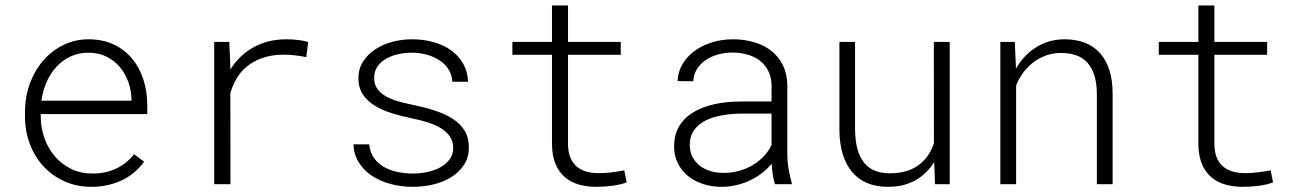

<svg xmlns="http://www.w3.org/2000/svg" viewBox="-20 -684 4841 713"><path d="M319.8 9.8Q264.6 9.8 219.2 -10.7Q173.8 -31.2 141.4 -66.4Q108.9 -101.6 91.1 -148.7Q73.2 -195.8 72.8 -249V-270Q73.2 -326.7 91.6 -375.5Q109.9 -424.3 141.6 -460.4Q173.3 -496.6 216.3 -517.3Q259.3 -538.1 308.6 -538.1Q361.3 -538.1 401.9 -519Q442.4 -500 470 -467Q497.6 -434.1 512 -390.1Q526.4 -346.2 526.9 -295.9V-260.3H131.3V-249Q131.8 -207.5 145.5 -169.7Q159.2 -131.8 184.1 -103Q209 -74.2 244.1 -56.9Q279.3 -39.6 322.3 -39.6Q371.1 -39.1 410.6 -57.6Q450.2 -76.2 478 -111.3L515.1 -83.5Q500.5 -63 480.5 -45.7Q460.4 -28.3 435.8 -16.1Q411.1 -3.9 381.8 2.9Q352.5 9.8 319.8 9.8ZM308.6 -488.3Q272.9 -488.3 243.2 -474.9Q213.4 -461.4 190.9 -437.5Q168.5 -413.6 153.8 -381.1Q139.2 -348.6 133.8 -310.1H468.3V-316.4Q467.3 -349.1 456.3 -380.1Q445.3 -411.1 425 -435.1Q404.8 -459 375.5 -473.6Q346.2 -488.3 308.6 -488.3Z M1043.9 -538.1Q1065.9 -538.1 1087.9 -535.4Q1109.9 -532.7 1124.5 -527.8L1117.2 -471.7Q1096.7 -476.1 1076.2 -478.5Q1055.7 -481 1034.2 -481Q960 -481 908.2 -445.8Q856.4 -410.6 835.4 -337.9L835.9 0H775.4V-528.3H831.5L835.4 -436.5V-425.8Q867.7 -478 920.9 -508.1Q974.1 -538.1 1043.9 -538.1Z M1663.1 -134.3Q1663.1 -158.7 1650.9 -176.8Q1638.7 -194.8 1617.4 -207.8Q1596.2 -220.7 1568.4 -229.5Q1540.5 -238.3 1509.3 -244.6Q1471.2 -252.4 1435.5 -263.4Q1399.9 -274.4 1372.1 -291.5Q1344.2 -308.6 1327.6 -333.3Q1311 -357.9 1311 -394Q1311 -428.2 1328.1 -455.1Q1345.2 -481.9 1373 -500.5Q1400.9 -519 1436.5 -528.6Q1472.2 -538.1 1509.8 -538.1Q1552.7 -538.1 1590.1 -527.6Q1627.4 -517.1 1655.5 -496.8Q1683.6 -476.6 1700.2 -447.3Q1716.8 -418 1718.3 -380.4H1659.7Q1658.7 -405.8 1646 -426Q1633.3 -446.3 1612.3 -460Q1591.3 -473.6 1564.7 -481Q1538.1 -488.3 1509.8 -488.3Q1483.4 -488.3 1458.3 -482.7Q1433.1 -477.1 1413.3 -465.6Q1393.6 -454.1 1381.6 -436.8Q1369.6 -419.4 1369.6 -396Q1369.1 -371.1 1381.1 -354.2Q1393.1 -337.4 1413.6 -325.9Q1434.1 -314.5 1461.7 -306.9Q1489.3 -299.3 1520.5 -293Q1560.5 -284.7 1596.9 -272.7Q1633.3 -260.7 1661.1 -242.9Q1689 -225.1 1705.1 -199.2Q1721.2 -173.3 1721.2 -137.2Q1721.2 -100.1 1703.4 -72.5Q1685.5 -44.9 1656.5 -26.6Q1627.4 -8.3 1590.1 0.7Q1552.7 9.8 1513.2 9.8Q1468.8 9.8 1429.4 -1Q1390.1 -11.7 1360.1 -32Q1330.1 -52.2 1312 -81.5Q1293.9 -110.8 1292.5 -147.9H1351.1Q1354 -116.7 1369.9 -95.7Q1385.7 -74.7 1408.9 -62.3Q1432.1 -49.8 1459.5 -44.7Q1486.8 -39.6 1513.2 -39.6Q1540 -39.6 1566.7 -45.2Q1593.3 -50.8 1614.5 -62.3Q1635.7 -73.7 1649.2 -91.6Q1662.6 -109.4 1663.1 -134.3Z M2089.4 -663.6V-528.3H2285.2V-480.5H2089.4V-147.9Q2089.8 -117.2 2098.9 -96.9Q2107.9 -76.7 2123.3 -64.2Q2138.7 -51.8 2159.4 -46.4Q2180.2 -41 2204.6 -41Q2229 -41 2254.6 -44.4Q2280.3 -47.9 2298.3 -51.3L2307.1 -6.8Q2286.1 1.5 2255.9 5.6Q2225.6 9.8 2194.3 9.8Q2159.2 9.8 2129.4 1.2Q2099.6 -7.3 2077.6 -26.1Q2055.7 -44.9 2043 -75Q2030.3 -105 2029.8 -148.4V-480.5H1882.8V-528.3H2029.8V-663.6Z M2857.9 0Q2852.5 -16.1 2849.6 -35.9Q2846.7 -55.7 2845.7 -76.2Q2830.6 -57.6 2810.5 -42Q2790.5 -26.4 2766.8 -14.9Q2743.2 -3.4 2715.8 3.2Q2688.5 9.8 2658.7 9.8Q2621.6 9.8 2589.6 -1Q2557.6 -11.7 2533.9 -31.2Q2510.3 -50.8 2496.8 -78.4Q2483.4 -106 2483.4 -140.1Q2483.4 -185.5 2503.4 -217.3Q2523.4 -249 2557.6 -268.8Q2591.8 -288.6 2636.7 -297.9Q2681.6 -307.1 2731 -307.1H2845.2V-367.2Q2844.7 -397 2833.5 -419.7Q2822.3 -442.4 2803 -457.8Q2783.7 -473.1 2757.1 -481Q2730.5 -488.8 2699.2 -488.8Q2670.9 -488.8 2645.3 -481.4Q2619.6 -474.1 2599.9 -460.4Q2580.1 -446.8 2567.9 -427Q2555.7 -407.2 2554.7 -382.3L2496.1 -382.8Q2497.6 -416.5 2513.9 -444.8Q2530.3 -473.1 2558.1 -493.9Q2585.9 -514.6 2622.8 -526.4Q2659.7 -538.1 2701.7 -538.1Q2743.7 -538.1 2780.5 -527.3Q2817.4 -516.6 2844.5 -495.1Q2871.6 -473.6 2887.5 -441.4Q2903.3 -409.2 2903.8 -366.2V-110.4Q2903.8 -84 2908.4 -57.1Q2913.1 -30.3 2919.9 -5.9L2920.4 0ZM2665 -42Q2695.8 -41.5 2723.9 -49.3Q2752 -57.1 2775.4 -71Q2798.8 -85 2816.9 -104.2Q2835 -123.5 2845.2 -146.5V-262.2H2738.8Q2700.2 -262.2 2664.6 -256.3Q2628.9 -250.5 2601.6 -237.1Q2574.2 -223.6 2557.9 -201.2Q2541.5 -178.7 2541.5 -145Q2541.5 -121.1 2551.3 -102.1Q2561 -83 2577.6 -69.6Q2594.2 -56.2 2616.7 -49.1Q2639.2 -42 2665 -42Z M3449.2 -82.5Q3422.9 -39.1 3379.6 -14.6Q3336.4 9.8 3277.3 9.8Q3233.4 9.8 3200 -4.4Q3166.5 -18.6 3143.8 -45.9Q3121.1 -73.2 3109.1 -112.8Q3097.2 -152.3 3097.2 -203.1V-528.3H3155.3V-202.1Q3156.2 -122.6 3187.5 -81.5Q3218.8 -40.5 3284.2 -40.5Q3350.1 -40.5 3391.1 -70.8Q3432.1 -101.1 3448.2 -152.8L3447.8 -528.3H3506.8V0H3452.1Z M3748.5 -528.3 3752.9 -429.2Q3780.8 -478.5 3827.1 -508.1Q3873.5 -537.6 3932.6 -538.1Q4019.5 -538.1 4065.4 -486.1Q4111.3 -434.1 4111.8 -338.4V0H4053.2V-337.4Q4052.7 -410.2 4020 -449Q3987.3 -487.8 3918.5 -487.3Q3890.1 -487.3 3864.5 -478Q3838.9 -468.8 3817.6 -452.6Q3796.4 -436.5 3780 -414.6Q3763.7 -392.6 3753.4 -366.7V0H3694.8V-528.3Z M4489.7 -663.6V-528.3H4685.5V-480.5H4489.7V-147.9Q4490.2 -117.2 4499.3 -96.9Q4508.3 -76.7 4523.7 -64.2Q4539.1 -51.8 4559.8 -46.4Q4580.6 -41 4605 -41Q4629.4 -41 4655 -44.4Q4680.7 -47.9 4698.7 -51.3L4707.5 -6.8Q4686.5 1.5 4656.2 5.6Q4626 9.8 4594.7 9.8Q4559.6 9.8 4529.8 1.2Q4500 -7.3 4478 -26.1Q4456.1 -44.9 4443.4 -75Q4430.7 -105 4430.2 -148.4V-480.5H4283.2V-528.3H4430.2V-663.6Z"/></svg>

Font: Roboto Mono Light
Style: Regular
Weight: 300
Designer: Google
Version: Version 2.000985; 2015; ttfautohint (v1.3)